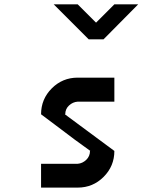

<svg xmlns="http://www.w3.org/2000/svg" viewBox="-20 -853 707 873"><path d="M333.3 -108.3Q355 -110 372.1 -126.2Q389.2 -142.5 389.2 -166.7H390.8Q356.7 -190.8 319.6 -218.3Q282.5 -245.8 236.7 -280.8Q190.8 -315.8 166.7 -333.3Q166.7 -402.5 215.4 -451.2Q264.2 -500 333.3 -500H500V-390.8H333.3Q310.8 -389.2 293.8 -373.3Q276.7 -357.5 276.7 -333.3H275Q285 -326.7 500 -166.7Q500 -97.5 451.2 -48.8Q402.5 0 333.3 0H166.7V-108.3ZM608.3 -833.3Q472.5 -695.8 450.8 -674.2H383.3L224.2 -833.3H333.3L416.7 -750L500 -833.3Z"/></svg>

Font: 0xA000-Squareish-Mono
Style: Squareish-Mono-Bold
Weight: 700
Version: Version 0.1